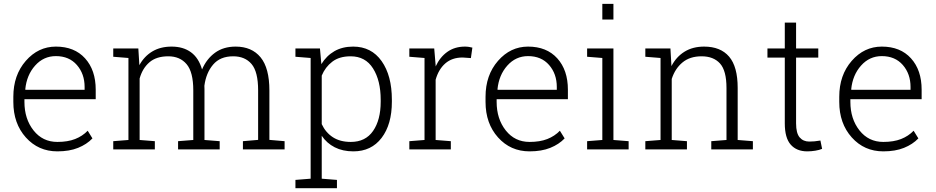

<svg xmlns="http://www.w3.org/2000/svg" viewBox="-20 -782 4901 1005"><path d="M280.3 10.3Q180.7 10.3 115.2 -62.7Q49.8 -135.7 49.8 -248.5V-275.4Q49.8 -388.7 115 -463.4Q180.2 -538.1 272.5 -538.1Q369.6 -538.1 425.3 -476.6Q481 -415 481 -312.5V-262.7H107.9V-248.5Q107.9 -159.7 155.5 -99.4Q203.1 -39.1 280.3 -39.1Q334.5 -39.1 373 -54.2Q411.6 -69.3 439 -97.7L463.9 -57.6Q434.1 -26.4 388.7 -8.1Q343.3 10.3 280.3 10.3ZM272.5 -488.3Q208 -488.3 163.8 -438.7Q119.6 -389.2 112.3 -314.5L113.3 -312H422.9V-326.7Q422.9 -395.5 382.3 -441.9Q341.8 -488.3 272.5 -488.3Z M572.8 -484.9V-528.3H704.1L709.5 -440.9Q734.9 -487.3 777.3 -512.7Q819.8 -538.1 878.4 -538.1Q939 -538.1 979.5 -508.5Q1020 -479 1037.6 -418.5Q1061.5 -474.1 1105.7 -506.1Q1149.9 -538.1 1213.4 -538.1Q1297.9 -538.1 1344 -481.9Q1390.1 -425.8 1390.1 -308.1V-49.8L1469.7 -43V0H1251.5V-43L1331.1 -49.8V-309.1Q1331.1 -406.7 1296.6 -447Q1262.2 -487.3 1200.7 -487.3Q1132.3 -487.3 1095.5 -443.8Q1058.6 -400.4 1049.8 -333Q1049.8 -329.1 1050 -325.7Q1050.3 -322.3 1050.3 -316.9V-49.3L1129.9 -43V0H912.1V-43L991.7 -49.3V-309.1Q991.7 -404.8 956.8 -446Q921.9 -487.3 860.8 -487.3Q798.3 -487.3 762 -455.8Q725.6 -424.3 710.9 -371.1V-49.3L790.5 -43V0H572.8V-43L652.3 -49.3V-478.5Z M1526.4 -484.9V-528.3H1654.8L1662.1 -446.3Q1689 -490.2 1730.7 -514.2Q1772.5 -538.1 1828.6 -538.1Q1923.8 -538.1 1977.5 -462.2Q2031.2 -386.2 2031.2 -259.8V-249.5Q2031.2 -130.9 1977.5 -60.3Q1923.8 10.3 1829.6 10.3Q1773.9 10.3 1732.2 -11Q1690.4 -32.2 1664.1 -71.3V153.3L1743.7 159.7V203.1H1526.4V159.7L1606 153.3V-478.5ZM1972.7 -259.8Q1972.7 -360.4 1932.6 -423.8Q1892.6 -487.3 1815.4 -487.3Q1756.3 -487.3 1719.5 -459.2Q1682.6 -431.2 1664.1 -386.2V-132.3Q1684.1 -88.9 1721.9 -64Q1759.8 -39.1 1816.4 -39.1Q1893.1 -39.1 1932.9 -96.7Q1972.7 -154.3 1972.7 -249.5Z M2252.9 -528.3 2260.3 -440.4V-434.1Q2282.7 -482.9 2321.5 -510.5Q2360.4 -538.1 2413.6 -538.1Q2424.8 -538.1 2435.3 -536.4Q2445.8 -534.7 2452.6 -532.7L2444.8 -478L2401.4 -481Q2346.2 -481 2310.8 -450Q2275.4 -418.9 2260.3 -364.7V-49.3L2339.8 -43V0H2122.6V-43L2202.1 -49.3V-478.5L2122.6 -484.9V-528.3H2202.1Z M2752 10.3Q2652.3 10.3 2586.9 -62.7Q2521.5 -135.7 2521.5 -248.5V-275.4Q2521.5 -388.7 2586.7 -463.4Q2651.9 -538.1 2744.1 -538.1Q2841.3 -538.1 2897 -476.6Q2952.6 -415 2952.6 -312.5V-262.7H2579.6V-248.5Q2579.6 -159.7 2627.2 -99.4Q2674.8 -39.1 2752 -39.1Q2806.2 -39.1 2844.7 -54.2Q2883.3 -69.3 2910.6 -97.7L2935.5 -57.6Q2905.8 -26.4 2860.4 -8.1Q2814.9 10.3 2752 10.3ZM2744.1 -488.3Q2679.7 -488.3 2635.5 -438.7Q2591.3 -389.2 2584 -314.5L2585 -312H2894.5V-326.7Q2894.5 -395.5 2854 -441.9Q2813.5 -488.3 2744.1 -488.3Z M3053.2 -43 3132.8 -49.3V-478.5L3053.2 -484.9V-528.3H3190.9V-49.3L3270.5 -43V0H3053.2ZM3190.9 -679.7H3132.8V-761.7H3190.9Z M3357.9 -43 3437.5 -49.3V-478.5L3357.9 -484.9V-528.3H3489.3L3494.6 -436Q3520 -484.9 3563.2 -511.5Q3606.4 -538.1 3665.5 -538.1Q3751.5 -538.1 3796.4 -485.6Q3841.3 -433.1 3841.3 -321.8V-49.3L3920.9 -43V0H3703.1V-43L3782.7 -49.3V-321.3Q3782.7 -412.1 3748.8 -449.7Q3714.8 -487.3 3652.3 -487.3Q3590.8 -487.3 3552 -454.8Q3513.2 -422.4 3496.1 -368.7V-49.3L3575.7 -43V0H3357.9Z M4147 -663.6V-528.3H4263.2V-480.5H4147V-136.2Q4147 -84.5 4165.8 -62.7Q4184.6 -41 4215.8 -41Q4230 -41 4243.4 -42.2Q4256.8 -43.5 4274.4 -46.4L4283.2 -2.9Q4268.6 3.4 4247.6 6.8Q4226.6 10.3 4205.6 10.3Q4149.9 10.3 4118.9 -24.9Q4087.9 -60.1 4087.9 -136.2V-480.5H3997.1V-528.3H4087.9V-663.6Z M4603.5 10.3Q4503.9 10.3 4438.5 -62.7Q4373 -135.7 4373 -248.5V-275.4Q4373 -388.7 4438.2 -463.4Q4503.4 -538.1 4595.7 -538.1Q4692.9 -538.1 4748.5 -476.6Q4804.2 -415 4804.2 -312.5V-262.7H4431.2V-248.5Q4431.2 -159.7 4478.8 -99.4Q4526.4 -39.1 4603.5 -39.1Q4657.7 -39.1 4696.3 -54.2Q4734.9 -69.3 4762.2 -97.7L4787.1 -57.6Q4757.3 -26.4 4711.9 -8.1Q4666.5 10.3 4603.5 10.3ZM4595.7 -488.3Q4531.2 -488.3 4487.1 -438.7Q4442.9 -389.2 4435.5 -314.5L4436.5 -312H4746.1V-326.7Q4746.1 -395.5 4705.6 -441.9Q4665 -488.3 4595.7 -488.3Z"/></svg>

Font: TypoPRO Roboto Slab
Style: Light
Weight: 300
Designer: Google
Version: Version 1.100263; 2013; ttfautohint (v0.94.20-1c74) -l 8 -r 